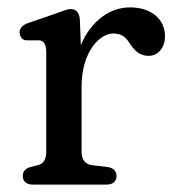

<svg xmlns="http://www.w3.org/2000/svg" viewBox="-20 -499 477 519"><path d="M267.5 0C285 0 295 -8.5 295 -23C295 -36 287 -45.5 270.5 -47.5L229 -52.5C210 -55 200.5 -67.5 200.5 -89.5V-263.5C200.5 -362 251.5 -408.5 285.5 -408.5C307 -408.5 318 -400 327 -387L334 -377C346 -360 359 -348 382 -348C407 -348 426 -370 426 -401C426 -447 389 -479 332 -479C278 -479.5 226 -443 198.5 -377L196 -443.5C195 -466 185.5 -474.5 170.5 -474.5C161 -474.5 146.5 -468 129.5 -462L57 -437C41 -431.5 33 -423 33 -411.5C33 -400.5 40 -390 52 -390H85C98.5 -390 105 -378.5 105 -358V-89.5C105 -66.5 97 -56.5 82 -52.5L62.5 -47.5C48.5 -44 41.5 -35 41.5 -23C41.5 -8.5 52 0 69 0Z"/></svg>

Font: dr Title
Style: Regular
Weight: 400
Version: Version 1.000;hotconv 1.0.109;makeotfexe 2.5.65596